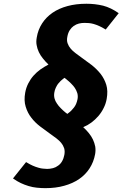

<svg xmlns="http://www.w3.org/2000/svg" viewBox="-20 -778 690 998"><path d="M529.5 -624.5 597 -709.5Q556.5 -738 516 -748.5Q474.5 -758.5 429.5 -758.5Q375 -758.5 331 -746.5Q286.5 -734.5 253.5 -712Q220 -689 199 -656.5Q177.5 -623.5 171 -583Q167 -561 170.5 -543.5Q173.5 -525 182 -507Q190 -490 203.5 -473.5Q217 -456.5 232 -442.5Q210 -431 190 -417Q170.5 -403 154 -384.5Q138.5 -367 127 -344.5Q115.5 -322 111 -296.5Q103.5 -255.5 113.5 -223.5Q123.5 -190.5 143 -166Q161.5 -141.5 189 -120.5Q209 -105 242 -81.5Q263 -66.5 273 -59Q289 -46.5 298 -35.5Q308 -23.5 313.5 -7.5Q318 8 314.5 27Q311 46 302.5 60.5Q294.5 74.5 282 83Q269.5 92.5 255.5 96Q239.5 100 225 100Q215 100 203.5 98.5Q194 98 179 93.5Q166 90 150 83Q137 77.5 115.5 64.5L47.5 149.5Q68 164 88 173.5Q107 182.5 128.5 189Q150 195.5 170.5 197.5Q194.5 200 215.5 200Q270.5 200 314 187.5Q358 175.5 391.5 152.5Q425 129.5 446 96.5Q467 64 474.5 23Q478 3 475 -16.5Q471 -36 463 -53Q455 -70 441.5 -86.5Q428.5 -102.5 412.5 -117Q435.5 -126.5 455 -141Q474 -155 491.5 -175Q508.5 -195 519 -217Q530 -238.5 534.5 -263.5Q542 -305.5 532.5 -337Q523 -368 503 -394Q482 -420 456.5 -440Q436.5 -455.5 403.5 -479Q382.5 -494 373 -501.5Q357 -513.5 347.5 -525Q337 -537 331.5 -552.5Q326 -567.5 330 -587Q333.5 -607 342.5 -621Q351 -634.5 363 -643Q376 -652 390 -655.5Q403.5 -659 420 -659Q427 -659 442 -658Q454 -657 466.5 -653.5Q479 -650 495 -643Q508 -637.5 529.5 -624.5ZM315.5 -373.5 325.5 -365.5Q339 -354.5 349 -344.5Q362.5 -331 369 -321Q377.5 -308 382 -293.5Q386 -278.5 383 -262.5Q377.5 -235 364 -218.5Q350 -200.5 337 -191.5L330 -186L320 -193.5Q309.5 -202 296.5 -215Q284 -227.5 276.5 -239Q267 -252.5 263.5 -266Q259.5 -281 262.5 -297.5Q264.5 -310.5 270 -322Q276 -334.5 281.5 -342Q290.5 -353 295.5 -357.5Q300.5 -362.5 308.5 -368.5Z"/></svg>

Font: B612
Style: Regular
Weight: 700
Italic angle: -10°
Designer: Nicolas Chauveau, Thomas Paillot, Jonathan Favre-Lamarine, Jean-Luc Vinot
Foundry: AIRBUS
Version: Version 1.008